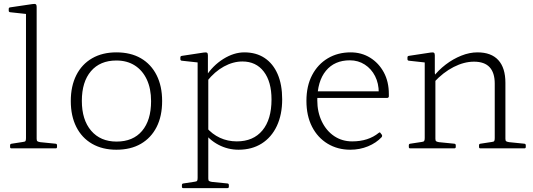

<svg xmlns="http://www.w3.org/2000/svg" viewBox="-20 -765 2748 990"><path d="M114 0V-574H169V0ZM39 0Q32 0 32 -7V-16Q32 -23 40 -24L98 -33Q109 -34 111.5 -38Q114 -42 114 -53V-180H169V-50Q169 -40 172.5 -37Q176 -34 187 -32L267 -24Q274 -23 274 -16V-7Q274 0 267 0ZM114 -573V-718L133 -691L32 -702Q25 -703 25 -710V-719Q25 -726 32 -727L147 -744Q160 -746 164.5 -743Q169 -740 169 -730V-573Z M580 7Q508 7 455 -23.5Q402 -54 373.5 -110.5Q345 -167 345 -244Q345 -321 373.5 -377.5Q402 -434 455 -464.5Q508 -495 580 -495Q654 -495 706.5 -464.5Q759 -434 787.5 -377.5Q816 -321 816 -244Q816 -166 787.5 -110Q759 -54 706.5 -23.5Q654 7 580 7ZM581 -35Q666 -35 712.5 -90Q759 -145 759 -243Q759 -308 737 -355Q715 -402 675 -427.5Q635 -453 580 -453Q496 -453 449 -398Q402 -343 402 -245Q402 -147 450 -91Q498 -35 581 -35Z M999 205V-323H1054V205ZM925 205Q918 205 918 198V189Q918 182 925 181L984 172Q994 171 996.5 167Q999 163 999 152V25H1054V155Q1054 165 1057.5 168Q1061 171 1073 173L1153 181Q1160 182 1160 189V198Q1160 205 1152 205ZM1043 -109Q1074 -73 1114 -54.5Q1154 -36 1201 -36Q1286 -36 1333 -92.5Q1380 -149 1380 -252Q1380 -344 1340 -396Q1300 -448 1230 -448Q1182 -448 1134.5 -422Q1087 -396 1048 -347L1040 -369Q1077 -427 1131.5 -461Q1186 -495 1240 -495Q1301 -495 1344.5 -466Q1388 -437 1411.5 -383Q1435 -329 1435 -253Q1435 -174 1407.5 -115.5Q1380 -57 1329.5 -25Q1279 7 1210 7Q1155 7 1106.5 -18.5Q1058 -44 1026 -90ZM999 -323V-468L1018 -441L917 -452Q910 -453 910 -460V-469Q910 -476 918 -477L1030 -494Q1043 -496 1047.5 -493Q1052 -490 1052 -480V-389L1054 -371V-323Z M1786 7Q1721 7 1669.5 -24Q1618 -55 1589 -111.5Q1560 -168 1560 -245Q1560 -322 1589.5 -378Q1619 -434 1670.5 -464.5Q1722 -495 1788 -495Q1844 -495 1888.5 -467.5Q1933 -440 1959 -392Q1985 -344 1985 -280Q1985 -277 1985 -273.5Q1985 -270 1985 -267Q1983 -260 1976 -260H1602V-294H1950L1932 -274Q1932 -277 1932.5 -280.5Q1933 -284 1933 -287Q1933 -335 1914 -372.5Q1895 -410 1861 -432Q1827 -454 1784 -454Q1705 -454 1660.5 -400Q1616 -346 1616 -248Q1616 -187 1639.5 -138.5Q1663 -90 1703.5 -63Q1744 -36 1796 -36Q1879 -36 1933 -80Q1939 -85 1942 -79L1949 -70Q1952 -64 1948 -58Q1920 -28 1877.5 -10.5Q1835 7 1786 7Z M2531 -334Q2531 -390 2504.5 -418.5Q2478 -447 2424 -447Q2373 -447 2319 -419.5Q2265 -392 2217 -340L2211 -365Q2240 -403 2278 -432Q2316 -461 2358.5 -478Q2401 -495 2442 -495Q2513 -495 2549.5 -455Q2586 -415 2586 -338V0H2531ZM2170 0V-323H2225V0ZM2095 0Q2088 0 2088 -7V-16Q2088 -23 2095 -24L2154 -33Q2164 -34 2167 -38Q2170 -42 2170 -53V-180H2225V-50Q2225 -40 2228.5 -37Q2232 -34 2243 -32L2323 -24Q2330 -23 2330 -16V-7Q2330 0 2322 0ZM2457 0Q2450 0 2450 -7V-16Q2450 -23 2457 -24L2516 -33Q2526 -34 2528.5 -38Q2531 -42 2531 -53V-180H2586V-50Q2586 -40 2589.5 -37Q2593 -34 2605 -32L2684 -24Q2691 -23 2691 -16V-7Q2691 0 2684 0ZM2170 -323V-468L2188 -441L2088 -452Q2081 -453 2081 -460V-469Q2081 -476 2088 -477L2200 -494Q2213 -496 2217.5 -493Q2222 -490 2222 -480V-389L2225 -371V-323Z"/></svg>

Font: Hahmlet ExtraLight
Style: Regular
Weight: 250
Designer: Minjoo Ham & Mark Frömberg
Foundry: hypertype
Version: Version 1.002